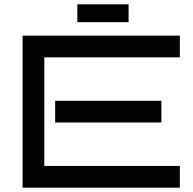

<svg xmlns="http://www.w3.org/2000/svg" viewBox="-20 -864 888 884"><path d="M808 0H84V-700H808V-600H184V-100H808ZM723 -300H234V-400H723ZM336 -762V-844H572V-762Z"/></svg>

Font: Bruno Ace
Style: Regular
Weight: 400
Version: Version 1.100; ttfautohint (v1.8.4.7-5d5b);gftools[0.9.27]